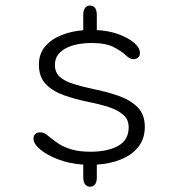

<svg xmlns="http://www.w3.org/2000/svg" viewBox="-20 -676 659 708"><path d="M312 12.5Q300.5 12.5 293.8 3.8Q287 -5 287 -22V-69Q237.5 -72 195.8 -87.8Q154 -103.5 128.8 -124.5Q103.5 -145.5 103.5 -164.5Q103.5 -175.5 110.2 -181.8Q117 -188 128.5 -188Q137 -188 144.2 -184.2Q151.5 -180.5 162 -171.5Q178 -158 197.2 -145.5Q216.5 -133 244.5 -124.8Q272.5 -116.5 313.5 -116.5Q376.5 -116.5 415.5 -138Q454.5 -159.5 454.5 -207Q454.5 -235.5 434.2 -253Q414 -270.5 379.8 -281.5Q345.5 -292.5 304.5 -300.5Q258 -310 216.5 -324.5Q175 -339 149.2 -365.5Q123.5 -392 123.5 -437.5Q123.5 -478 146.8 -505Q170 -532 207.5 -546.8Q245 -561.5 287 -564.5V-621Q287 -638 293.8 -646.8Q300.5 -655.5 312 -655.5Q324 -655.5 330.5 -646.8Q337 -638 337 -621V-565Q381 -563 417 -549.8Q453 -536.5 474.5 -518.2Q496 -500 496 -480Q496 -470 489.5 -464Q483 -458 472.5 -458Q464.5 -458 458.5 -461.2Q452.5 -464.5 444 -472Q430 -486 400.2 -501.8Q370.5 -517.5 316 -517.5Q296 -517.5 273 -514Q250 -510.5 229.2 -501.2Q208.5 -492 195.5 -476.2Q182.5 -460.5 182.5 -436.5Q182.5 -408.5 201 -392.2Q219.5 -376 251.5 -366.2Q283.5 -356.5 324.5 -347.5Q372.5 -338 416 -323Q459.5 -308 486.8 -281.2Q514 -254.5 514 -208.5Q514 -164.5 490.2 -134.5Q466.5 -104.5 426.2 -88.2Q386 -72 337 -69V-22Q337 -5 330.5 3.8Q324 12.5 312 12.5Z"/></svg>

Font: Sono ExtraLight Monospace Light
Style: Regular
Weight: 300
Version: Version 2.112